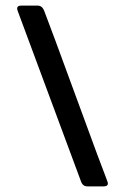

<svg xmlns="http://www.w3.org/2000/svg" viewBox="-20 -663 444 683"><path d="M55 -643H114Q130 -643 137 -625Q160 -566 250 -320Q340 -74 362 -18Q369 0 348 0H291Q274 0 268 -18L43 -624Q36 -643 55 -643Z"/></svg>

Font: Rajdhani SemiBold
Style: Regular
Weight: 600
Designer: Satya Rajpurohit, Jyotish Sonowal
Foundry: Indian Type Foundry
Version: Version 1.201 February 1, 2022